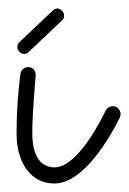

<svg xmlns="http://www.w3.org/2000/svg" viewBox="-20 -412 304 452"><path d="M19 -97C19 -33 50 20 108 20C177 20 239 -89 262 -135C263 -138 264 -141 264 -144C264 -152 256 -162 246 -162C239 -162 232 -158 229 -152C189 -71 145 -18 109 -18C87 -18 56 -30 56 -99C56 -149 64 -229 64 -236C64 -246 57 -254 47 -254C36 -254 29 -247 28 -237C22 -191 19 -144 19 -97ZM26 -313C22 -310 21 -306 21 -301C21 -293 28 -285 37 -285C41 -285 45 -287 48 -290L126 -364C130 -367 131 -371 131 -375C131 -384 123 -392 115 -392C111 -392 107 -390 104 -387L26 -313Z"/></svg>

Font: Sacramento
Style: Regular
Weight: 400
Designer: Astigmatic (AOETI)
Foundry: Astigmatic (AOETI)
Version: Version 1.000